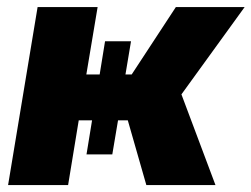

<svg xmlns="http://www.w3.org/2000/svg" viewBox="-20 -536 728 556"><path d="M3.4 0 88.9 -515.6H262.7L230 -320.3H268.6L284.2 -416.5H359.4L343.3 -320.3H361.3L489.3 -515.6H688.5L505.4 -262.7L604 0H403.8L350.1 -187.5H321.8L305.2 -88.9H230.5L246.6 -187.5H208L177.2 0Z"/></svg>

Font: Inter Display Extra Bold
Style: Italic
Weight: 800
Italic angle: -9.39999°
Designer: Rasmus Andersson
Foundry: rsms
Version: Version 4.000;git-4fc901f